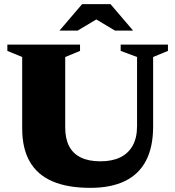

<svg xmlns="http://www.w3.org/2000/svg" viewBox="-20 -891 846 926"><path d="M641 -283V-616L562 -645.5V-676H790V-645.5L718.5 -616V-280.5Q718.5 -181.5 684 -115.8Q649.5 -50 582 -17.5Q514.5 15 415.5 15Q307 15 234 -16Q161 -47 124 -110.8Q87 -174.5 87 -272V-616L15.5 -645.5V-676H366V-645.5L294.5 -616V-276.5Q294.5 -222.5 313.2 -186.2Q332 -150 369.8 -131.5Q407.5 -113 464 -113Q520.5 -113 559.8 -132Q599 -151 620 -188.8Q641 -226.5 641 -283ZM428 -807H461L354.5 -743.5H267L376 -871H513L622 -743.5H534.5Z"/></svg>

Font: Newsreader 16pt 16pt ExtraBold
Style: Regular
Weight: 800
Version: Version 1.003